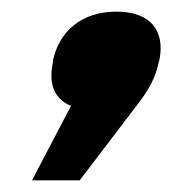

<svg xmlns="http://www.w3.org/2000/svg" viewBox="-20 -181 332 330"><path d="M71 -77V-74C63 -37 73 -11 102 1L35 129H117L219 -5C242 -35 249 -56 253 -75L254 -78C264 -129 238 -161 180 -161C121 -161 82 -128 71 -77Z"/></svg>

Font: LT Wave Text Black Italic
Style: Regular
Weight: 900
Designer: Daniel Lyons
Version: Version 2.5 (Glyphs App)